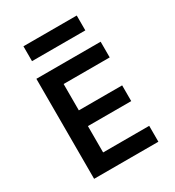

<svg xmlns="http://www.w3.org/2000/svg" viewBox="-199 -961 984 1079"><g transform="rotate(-30 293.0 -422.0)"><path d="M92 0V-649H509V-547.1H210V-376.1H491V-274H210V-103.1H509V0ZM120.4 -843.6H466.3V-747.2H120.4Z"/></g></svg>

Font: Karla
Style: Regular
Weight: 400
Designer: Jonathan Pinhorn
Version: Version 2.004;gftools[0.9.33]